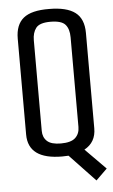

<svg xmlns="http://www.w3.org/2000/svg" viewBox="-54 -664 485 822"><g transform="rotate(-5 189.0 -252.5)"><path d="M190 7Q44 7 44 -100V-512Q44 -572 78.5 -600Q113 -628 189 -627Q264 -627 300.5 -599.5Q337 -572 337 -511V-101Q337 -41 287 -14L375 75L327 122L217 6Q204 7 190 7ZM189 -49Q233 -49 251.5 -66.5Q270 -84 270 -113V-498Q270 -534 253.5 -553Q237 -572 189 -572Q143 -572 127.5 -552Q112 -532 112 -499V-110Q112 -82 130 -65.5Q148 -49 189 -49Z"/></g></svg>

Font: Smooch Sans Medium
Style: Regular
Weight: 500
Designer: Robert E. Leuschke
Foundry: Robert E. Leuschke
Version: Version 1.010; ttfautohint (v1.8.3)